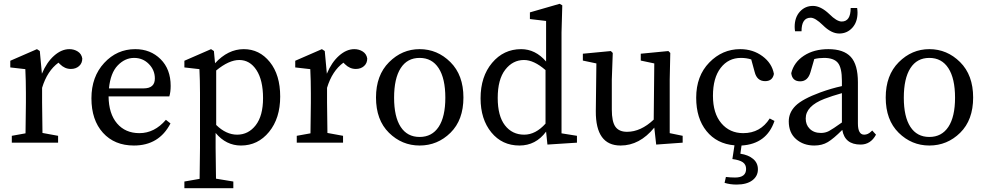

<svg xmlns="http://www.w3.org/2000/svg" viewBox="-20 -749 5174 1008"><path d="M189 -481 200 -362Q225 -422 264 -456.5Q303 -491 344 -491Q369 -491 388.5 -478.5Q408 -466 412 -442Q412 -417 395 -402Q378 -387 352 -387Q320 -387 295 -412L287 -420Q228 -377 201 -288V-210Q201 -151 203 -51L285 -36V0H42V-36L114 -49Q116 -149 116 -210V-261Q116 -326 113 -386L34 -395V-430L174 -491Z M552 -285H734Q793 -285 793 -337Q793 -381 761.5 -413Q730 -445 684 -445Q636 -445 598 -405.5Q560 -366 552 -285ZM869 -243H550Q551 -152 594.5 -101Q638 -50 712 -50Q791 -50 851 -120L875 -101Q815 15 683 15Q581 15 520.5 -52Q460 -119 460 -233Q460 -346 527 -418.5Q594 -491 690 -491Q770 -491 823 -438.5Q876 -386 876 -298Q876 -266 869 -243Z M1115 -379V-93Q1167 -42 1225 -42Q1284 -42 1322.5 -91.5Q1361 -141 1361 -234Q1361 -328 1326.5 -381Q1292 -434 1236 -434Q1182 -434 1115 -379ZM1103 -481 1109 -417Q1177 -491 1260 -491Q1342 -491 1396.5 -423.5Q1451 -356 1451 -242Q1451 -128 1392.5 -56.5Q1334 15 1245 15Q1167 15 1112 -51V28Q1112 81 1114 189L1205 204V239H948V204L1028 190Q1030 80 1030 28V-261Q1030 -326 1027 -386L948 -395V-430L1088 -491Z M1685 -481 1696 -362Q1721 -422 1760 -456.5Q1799 -491 1840 -491Q1865 -491 1884.5 -478.5Q1904 -466 1908 -442Q1908 -417 1891 -402Q1874 -387 1848 -387Q1816 -387 1791 -412L1783 -420Q1724 -377 1697 -288V-210Q1697 -151 1699 -51L1781 -36V0H1538V-36L1610 -49Q1612 -149 1612 -210V-261Q1612 -326 1609 -386L1530 -395V-430L1670 -491Z M2049 -236Q2049 -136 2083.5 -83Q2118 -30 2183 -30Q2248 -30 2283 -83Q2318 -136 2318 -236Q2318 -337 2283 -391Q2248 -445 2183 -445Q2118 -445 2083.5 -391Q2049 -337 2049 -236ZM2183 -491Q2276 -491 2344.5 -423Q2413 -355 2413 -237Q2413 -119 2345 -52Q2277 15 2183 15Q2090 15 2022 -52Q1954 -119 1954 -237Q1954 -354 2022.5 -422.5Q2091 -491 2183 -491Z M2844 -100V-381Q2783 -434 2731 -434Q2672 -434 2632.5 -383Q2593 -332 2593 -235Q2593 -140 2631 -91Q2669 -42 2732 -42Q2792 -42 2844 -100ZM2928 -49 3009 -36V0L2854 10L2847 -58Q2793 15 2707 15Q2616 15 2559.5 -54Q2503 -123 2503 -233Q2503 -347 2563.5 -419Q2624 -491 2716 -491Q2791 -491 2847 -426V-639L2762 -649V-684L2918 -729L2932 -721L2928 -579Z M3496 -50 3564 -36V0L3425 10L3415 -79Q3338 15 3238 15Q3107 15 3108 -165L3111 -416L3040 -431V-467L3187 -481L3197 -471L3192 -331V-174Q3192 -110 3211 -83.5Q3230 -57 3272 -57Q3344 -57 3412 -121L3415 -416L3344 -431V-467L3489 -481L3499 -471L3496 -331Z M4021 -127 4046 -114Q4005 7 3873 15L3867 58Q3908 64 3933.5 85Q3959 106 3959 140Q3959 176 3929.5 198Q3900 220 3847 220Q3813 220 3784 211L3791 180Q3815 183 3839 183Q3897 183 3897 138Q3897 115 3880 103Q3863 91 3825 86L3836 14Q3743 6 3689 -61Q3635 -128 3635 -236Q3635 -350 3703.5 -420.5Q3772 -491 3866 -491Q3933 -491 3983 -454Q4033 -417 4043 -361Q4036 -323 3997 -323Q3954 -323 3942 -371L3924 -437Q3899 -445 3870 -445Q3804 -445 3763.5 -392.5Q3723 -340 3723 -246Q3723 -154 3767 -102Q3811 -50 3882 -50Q3972 -50 4021 -127Z M4188 -585H4154Q4152 -597 4152 -608Q4152 -658 4179.5 -688Q4207 -718 4248 -718Q4289 -718 4334 -675Q4373 -636 4399 -636Q4446 -636 4446 -707H4480Q4482 -693 4482 -683Q4482 -633 4454.5 -603Q4427 -573 4386 -573Q4344 -573 4300 -617Q4260 -656 4236 -656Q4188 -656 4188 -585ZM4400 -106V-260Q4347 -245 4308 -230Q4210 -192 4210 -127Q4210 -94 4230 -74Q4252 -51 4290 -51Q4313 -51 4332 -61Q4351 -71 4400 -106ZM4559 -64 4579 -42Q4551 10 4498 10Q4415 10 4402 -67Q4356 -21 4326 -3Q4296 15 4255 15Q4198 15 4159.5 -18.5Q4121 -52 4121 -112Q4121 -158 4156.5 -193.5Q4192 -229 4287 -264Q4345 -285 4400 -297V-324Q4400 -394 4378.5 -419.5Q4357 -445 4306 -445Q4279 -445 4255 -439L4235 -370Q4221 -322 4181 -322Q4139 -322 4134 -365Q4148 -422 4200.5 -456.5Q4253 -491 4329 -491Q4409 -491 4446.5 -450.5Q4484 -410 4484 -317V-101Q4484 -42 4517 -42Q4537 -42 4554 -59Z M4725 -236Q4725 -136 4759.5 -83Q4794 -30 4859 -30Q4924 -30 4959 -83Q4994 -136 4994 -236Q4994 -337 4959 -391Q4924 -445 4859 -445Q4794 -445 4759.5 -391Q4725 -337 4725 -236ZM4859 -491Q4952 -491 5020.5 -423Q5089 -355 5089 -237Q5089 -119 5021 -52Q4953 15 4859 15Q4766 15 4698 -52Q4630 -119 4630 -237Q4630 -354 4698.5 -422.5Q4767 -491 4859 -491Z"/></svg>

Font: TypoPRO Source Serif Pro
Style: Regular
Weight: 400
Designer: Frank Grießhammer
Foundry: Adobe Systems Incorporated
Version: Version 1.017;PS 1.0;hotconv 1.0.79;makeotf.lib2.5.61930